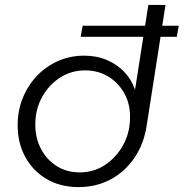

<svg xmlns="http://www.w3.org/2000/svg" viewBox="-20 -750 749 783"><path d="M309 -600 317 -645H709L701 -600ZM300 13Q226 13 170 -20Q114 -53 83 -110Q52 -167 52 -239Q52 -299 73 -350.5Q94 -402 130.5 -440.5Q167 -479 216.5 -501Q266 -523 323 -523Q375 -523 416.5 -505Q458 -487 487 -456.5Q516 -426 530 -386H531L585 -730H655L579 -243Q568 -165 529 -107.5Q490 -50 431.5 -18.5Q373 13 300 13ZM305 -47Q362 -47 407 -76.5Q452 -106 480 -154.5Q508 -203 510 -261Q513 -321 488.5 -366.5Q464 -412 422 -437.5Q380 -463 327 -463Q271 -463 225 -433.5Q179 -404 151.5 -354Q124 -304 124 -242Q124 -187 147 -143Q170 -99 211 -73Q252 -47 305 -47Z"/></svg>

Font: MuseoModerno Light
Style: Italic
Weight: 300
Italic angle: -9°
Designer: Pablo Cosgaya, Héctor Gatti, Marcela Romero, and the Authors of The MuseoModerno Project.
Foundry: Omnibus-Type Team
Version: Version 1.003